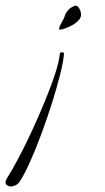

<svg xmlns="http://www.w3.org/2000/svg" viewBox="-82 -393 381 694"><path d="M132 -286Q130 -293 140 -310Q150 -327 153 -338Q156 -347 164.5 -356.5Q173 -366 188 -372Q196 -375 203.5 -364Q211 -353 211 -340Q211 -328 199.5 -317Q188 -306 172.5 -298.5Q157 -291 145 -287.5Q133 -284 132 -287ZM-43 281Q-50 281 -56 277Q-62 273 -62 266Q-62 259 -56 250Q-40 225 -16 180Q8 135 33 81Q58 27 80.5 -27.5Q103 -82 117.5 -127Q132 -172 134 -197Q134 -204 142 -204Q151 -204 149 -196Q147 -170 135.5 -124Q124 -78 106.5 -22.5Q89 33 68.5 88.5Q48 144 27.5 190Q7 236 -10 262Q-16 272 -25.5 276.5Q-35 281 -43 281Z"/></svg>

Font: Inspiration
Style: Regular
Weight: 400
Designer: Robert E. Leuschke
Foundry: Robert E. Leuschke
Version: Version 2.010; ttfautohint (v1.8.3)